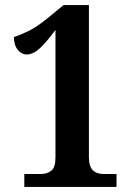

<svg xmlns="http://www.w3.org/2000/svg" viewBox="-20 -738 529 758"><path d="M76 0V-51H141Q166 -51 182.5 -64Q199 -77 199 -117V-620Q167 -576 139.5 -549.5Q112 -523 86 -523Q65 -523 50 -541.5Q35 -560 35 -592Q61 -600 93.5 -616Q126 -632 170 -668L231 -718H331V-117Q331 -82 346 -66.5Q361 -51 389 -51H440V0Z"/></svg>

Font: Noto Serif Hebrew Condensed
Style: Bold
Weight: 700
Width: 3
Designer: Monotype Design Team
Foundry: Monotype Imaging Inc.
Version: Version 2.004; ttfautohint (v1.8.4.7-5d5b)